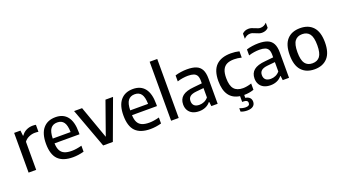

<svg xmlns="http://www.w3.org/2000/svg" viewBox="-71 -1533 4414 2471"><g transform="rotate(-20 2136.0 -298.0)"><path d="M70.5 -544H157L165 -471.5H171Q196.5 -510 237.5 -530Q278.5 -550 325.5 -550Q348 -550 369.5 -546V-450.5Q347 -454 320 -454Q279 -454 238.8 -436Q198.5 -418 174.5 -385V0H70.5Z M855 -239.5H513Q515 -178.5 534.2 -142Q553.5 -105.5 591.5 -89Q629.5 -72.5 691 -72.5Q749.5 -72.5 827.5 -93V-11Q748.5 10 678 10Q540.5 10 474 -57.5Q407.5 -125 407.5 -272.5Q407.5 -410.5 467.8 -481.5Q528 -552.5 637.5 -552.5Q743.5 -552.5 799.2 -481.8Q855 -411 855 -269.5ZM512.5 -305.5H757Q755 -399.5 725.2 -440.2Q695.5 -481 636.5 -481Q577 -481 545.8 -440.2Q514.5 -399.5 512.5 -305.5Z M1321.5 -544H1425L1224.5 0H1092L891.5 -544H1001L1161.5 -93.5Z M1916 -239.5H1574Q1576 -178.5 1595.2 -142Q1614.5 -105.5 1652.5 -89Q1690.5 -72.5 1752 -72.5Q1810.5 -72.5 1888.5 -93V-11Q1809.5 10 1739 10Q1601.5 10 1535 -57.5Q1468.5 -125 1468.5 -272.5Q1468.5 -410.5 1528.8 -481.5Q1589 -552.5 1698.5 -552.5Q1804.5 -552.5 1860.2 -481.8Q1916 -411 1916 -269.5ZM1573.5 -305.5H1818Q1816 -399.5 1786.2 -440.2Q1756.5 -481 1697.5 -481Q1638 -481 1606.8 -440.2Q1575.5 -399.5 1573.5 -305.5Z M2022.5 0V-808H2126.5V0Z M2660 -346.5V0H2573.5L2566 -59H2560Q2534.5 -26 2494.5 -8.5Q2454.5 9 2407 9Q2355 9 2317.2 -9.2Q2279.5 -27.5 2259.2 -61.8Q2239 -96 2239 -142Q2239 -216 2288.5 -256.5Q2338 -297 2445 -306L2558 -317.5V-352Q2558 -397.5 2543.8 -423Q2529.5 -448.5 2500.2 -459.2Q2471 -470 2423 -470Q2389.5 -470 2350.8 -464.2Q2312 -458.5 2276 -446.5V-528.5Q2311 -540 2355 -546.2Q2399 -552.5 2439 -552.5Q2515.5 -552.5 2563.8 -533Q2612 -513.5 2636 -468.5Q2660 -423.5 2660 -346.5ZM2558 -124V-252.5L2453.5 -242Q2395.5 -236 2369.2 -214Q2343 -192 2343 -152Q2343 -110.5 2366.8 -89Q2390.5 -67.5 2437 -67.5Q2470.5 -67.5 2502 -81.2Q2533.5 -95 2558 -124Z M2876 -273.5Q2876 -168.5 2915.8 -122.8Q2955.5 -77 3037 -77Q3088.5 -77 3154.5 -98V-12Q3091.5 10 3021 10H3020V49.5Q3058.5 55 3078.8 75.8Q3099 96.5 3099 130Q3099 168.5 3070.8 190.2Q3042.5 212 2989 212Q2965.5 212 2942.8 207.5Q2920 203 2902 195V148Q2941.5 166 2985.5 166Q3013 166 3026.5 156.2Q3040 146.5 3040 126Q3040 85.5 2984.5 85.5H2964.5V6Q2768 -23.5 2768 -271.5Q2768 -415.5 2837.2 -484Q2906.5 -552.5 3040.5 -552.5Q3102 -552.5 3154.5 -539V-453Q3101.5 -466 3053.5 -466Q2992 -466 2953.2 -446.8Q2914.5 -427.5 2895.2 -385.2Q2876 -343 2876 -273.5Z M3637.5 -346.5V0H3551L3543.5 -59H3537.5Q3512 -26 3472 -8.5Q3432 9 3384.5 9Q3332.5 9 3294.8 -9.2Q3257 -27.5 3236.8 -61.8Q3216.5 -96 3216.5 -142Q3216.5 -216 3266 -256.5Q3315.5 -297 3422.5 -306L3535.5 -317.5V-352Q3535.5 -397.5 3521.2 -423Q3507 -448.5 3477.8 -459.2Q3448.5 -470 3400.5 -470Q3367 -470 3328.2 -464.2Q3289.5 -458.5 3253.5 -446.5V-528.5Q3288.5 -540 3332.5 -546.2Q3376.5 -552.5 3416.5 -552.5Q3493 -552.5 3541.2 -533Q3589.5 -513.5 3613.5 -468.5Q3637.5 -423.5 3637.5 -346.5ZM3535.5 -124V-252.5L3431 -242Q3373 -236 3346.8 -214Q3320.5 -192 3320.5 -152Q3320.5 -110.5 3344.2 -89Q3368 -67.5 3414.5 -67.5Q3448 -67.5 3479.5 -81.2Q3511 -95 3535.5 -124ZM3429 -686.5Q3406.5 -696.5 3391.5 -701.2Q3376.5 -706 3361.5 -706Q3336.5 -706 3315.8 -696.5Q3295 -687 3275 -666.5V-737Q3308.5 -772 3363 -772Q3383 -772 3401.5 -766.2Q3420 -760.5 3445.5 -749.5Q3468.5 -739.5 3483 -734.8Q3497.5 -730 3512.5 -730Q3538 -730 3558.5 -739.2Q3579 -748.5 3599 -769V-698.5Q3565.5 -663.5 3511 -663.5Q3491 -663.5 3472.5 -669.5Q3454 -675.5 3429 -686.5Z M3745.5 -271Q3745.5 -413 3808.8 -482.8Q3872 -552.5 3987 -552.5Q4102 -552.5 4165.2 -483Q4228.5 -413.5 4228.5 -271.5Q4228.5 -130.5 4164.8 -60.2Q4101 10 3987 10Q3873 10 3809.2 -59.8Q3745.5 -129.5 3745.5 -271ZM4123 -270Q4123 -379 4088.5 -424.8Q4054 -470.5 3987 -470.5Q3920.5 -470.5 3886 -425.2Q3851.5 -380 3851.5 -272.5Q3851.5 -163.5 3885.8 -117.8Q3920 -72 3987 -72Q4054 -72 4088.5 -117.5Q4123 -163 4123 -270Z"/></g></svg>

Font: Encode Sans Medium
Style: Regular
Weight: 500
Designer: Multiple Designers
Foundry: Impallari Type
Version: Version 2.000